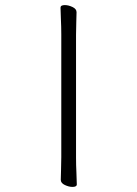

<svg xmlns="http://www.w3.org/2000/svg" viewBox="-20 -725 540 755"><path d="M221 -589Q221 -620 219.5 -649Q218 -678 218 -695Q218 -705 235 -705Q249 -705 265 -697.5Q281 -690 281 -677Q281 -665 280 -639.5Q279 -614 279 -588V-106Q279 -75 280.5 -46Q282 -17 282 0Q282 10 265 10Q251 10 235 2.5Q219 -5 219 -18Q219 -30 220 -55.5Q221 -81 221 -107Z"/></svg>

Font: Moon Stars Kai HW Light
Style: Regular
Weight: 300
Designer: GuiWonder
Version: Version 1.101